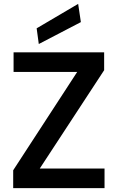

<svg xmlns="http://www.w3.org/2000/svg" viewBox="-20 -970 607 990"><path d="M48 0V-92L378 -599H50V-700H517V-608L185 -101H519V0ZM180 -743 169 -824 383 -950 397 -856Z"/></svg>

Font: AWOL-DM SemiBold
Style: Regular
Weight: 600
Designer: Colophon Foundry, Jonny Pinhorn, Mikhail Sharanda
Foundry: Colophon Foundry
Version: Version 1.000;Glyphs 3.2.3 (3260)